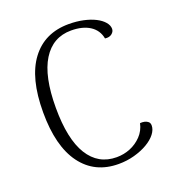

<svg xmlns="http://www.w3.org/2000/svg" viewBox="-130 -808 849 925"><g transform="rotate(-20 294.0 -345.0)"><path d="M534 -107Q534 -86 517.5 -64.5Q501 -43 471 -25.5Q441 -8 402.5 2.5Q364 13 322 13Q200 13 132 -79Q64 -171 64 -345Q64 -521 132.5 -612Q201 -703 325 -703Q365 -703 399.5 -695.5Q434 -688 459.5 -675Q485 -662 499.5 -645Q514 -628 514 -610Q514 -596 501 -585.5Q488 -575 466 -578Q458 -622 421 -646Q384 -670 325 -670Q231 -670 180 -588Q129 -506 129 -345Q129 -184 179.5 -102.5Q230 -21 324 -21Q361 -21 394 -34.5Q427 -48 452 -74Q477 -100 485 -137Q498 -138 508.5 -135.5Q519 -133 526.5 -126.5Q534 -120 534 -107Z"/></g></svg>

Font: Arima Light
Style: Regular
Weight: 300
Designer: Joana Correia and Natanael Gama
Foundry: NDISCOVER
Version: Version 1.101;gftools[0.9.23]